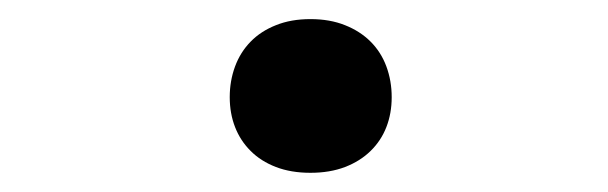

<svg xmlns="http://www.w3.org/2000/svg" viewBox="-20 -172 640 202"><path d="M221.7 -69.8Q221.7 -86.9 227.3 -102.1Q232.9 -117.2 243.7 -128.2Q254.4 -139.2 270.3 -145.5Q286.1 -151.9 306.6 -151.9Q327.1 -151.9 343 -145.5Q358.9 -139.2 369.9 -128.2Q380.9 -117.2 386.5 -102.1Q392.1 -86.9 392.1 -69.8Q392.1 -52.7 386.5 -38.3Q380.9 -23.9 369.9 -13.2Q358.9 -2.4 343 3.7Q327.1 9.8 306.6 9.8Q286.1 9.8 270.3 3.7Q254.4 -2.4 243.7 -13.2Q232.9 -23.9 227.3 -38.3Q221.7 -52.7 221.7 -69.8Z"/></svg>

Font: TypoPRO Roboto Mono
Style: Regular
Weight: 500
Designer: Google
Version: Version 2.000986; 2015; ttfautohint (v1.3)